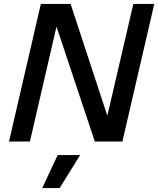

<svg xmlns="http://www.w3.org/2000/svg" viewBox="-20 -724 809 982"><path d="M529 -132 662 -704H769L606 0H465L269 -588L133 0H26L189 -704H341ZM285 238H196L275 69H390Z"/></svg>

Font: CBA Beacon Sans Bold
Style: Italic
Weight: 700
Italic angle: -13°
Designer: Wei Huang
Foundry: Wei Huang
Version: Version 1.002